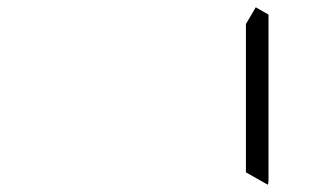

<svg xmlns="http://www.w3.org/2000/svg" viewBox="-20 -535 856 527"><path d="M682 -515 717 -495V-41Q717 -32 715 -28L655 -62V-265V-469Z"/></svg>

Font: DSEG7 Modern Mini
Style: Light
Weight: 300
Designer: Keshikan(Twitter:@keshinomi_88pro)
Version: Version 0.46